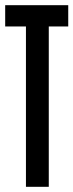

<svg xmlns="http://www.w3.org/2000/svg" viewBox="-20 -720 283 740"><path d="M168 0V-618H243V-700H0V-618H80V0Z"/></svg>

Font: Queering
Style: Regular
Weight: 400
Designer: Adam Naccarato
Foundry: adamnac
Version: Version 2.000;hotconv 1.0.109;makeotfexe 2.5.65596